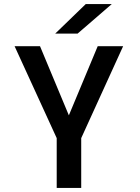

<svg xmlns="http://www.w3.org/2000/svg" viewBox="-20 -928 690 948"><path d="M260 0V-246L52 -700H177.5L320 -358.5L462.5 -700H588L381 -246V0ZM363 -762H252.5L403.5 -908H532Z"/></svg>

Font: Trispace Thin Medium
Style: Regular
Weight: 500
Version: Version 1.210